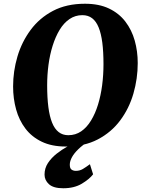

<svg xmlns="http://www.w3.org/2000/svg" viewBox="-20 -773 780 1026"><path d="M331 10Q256.5 10 203 -15.8Q149.5 -41.5 115.8 -86Q82 -130.5 66 -188.5Q50 -246.5 50 -311Q50 -392.5 73.2 -471Q96.5 -549.5 143.8 -613.2Q191 -677 263.2 -715Q335.5 -753 434 -753Q509 -753 562.5 -727.5Q616 -702 650 -657.5Q684 -613 700 -556Q716 -499 716 -436Q716 -353 693 -273.2Q670 -193.5 622.5 -129.8Q575 -66 502.5 -28Q430 10 331 10ZM345 -50.5Q383.5 -50.5 413.8 -71.2Q444 -92 466.5 -129Q489 -166 503.8 -214Q518.5 -262 525.8 -317.2Q533 -372.5 533 -430Q533 -495.5 526.8 -544.5Q520.5 -593.5 507.2 -626.2Q494 -659 472.5 -675.5Q451 -692 420 -692Q382 -692 351.5 -671.2Q321 -650.5 298.8 -613.8Q276.5 -577 261.5 -529.2Q246.5 -481.5 239.2 -427.2Q232 -373 232 -317Q232 -250.5 238.5 -200.5Q245 -150.5 258.5 -117.2Q272 -84 293.5 -67.2Q315 -50.5 345 -50.5ZM318 233Q265.5 233 241.8 211.5Q218 190 218 160Q218 126 236.2 98.2Q254.5 70.5 282.8 48.2Q311 26 342.2 8.8Q373.5 -8.5 399 -21.5L426.5 -29L454 -18.5Q421.5 2 399 23.8Q376.5 45.5 365 66.2Q353.5 87 353 105Q352.5 126 362 133Q371.5 140 385.5 140Q406 140 422.8 130Q439.5 120 460.5 104.5L477.5 158.5Q457.5 184.5 417 208.8Q376.5 233 318 233Z"/></svg>

Font: Merriweather Light 18pt Black
Style: Italic
Weight: 900
Italic angle: -7.8°
Version: Version 2.101